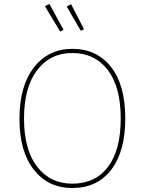

<svg xmlns="http://www.w3.org/2000/svg" viewBox="-20 -937 729 967"><path d="M229 -917 300 -787 283 -778 206 -906ZM338 -916 403 -790 387 -782 316 -904ZM344 -691Q467 -691 539 -600Q611 -509 611 -340Q611 -175 540.5 -82.5Q470 10 344 10Q223 10 150.5 -82Q78 -174 78 -339Q78 -504 151 -597.5Q224 -691 344 -691ZM344 -670Q233 -670 167 -583.5Q101 -497 101 -339Q101 -183 167 -97.5Q233 -12 344 -12Q460 -12 524 -96.5Q588 -181 588 -340Q588 -500 522.5 -585Q457 -670 344 -670Z"/></svg>

Font: FiraGO Thin
Style: Regular
Weight: 100
Designer: bBox Type
Foundry: bBox Type GmbH
Version: Version 1.001;PS 001.001;hotconv 1.0.88;makeotf.lib2.5.64775